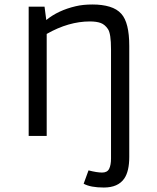

<svg xmlns="http://www.w3.org/2000/svg" viewBox="-20 -611 706 863"><path d="M383.8 -514.6Q288.6 -514.6 189.9 -458.5V0H108.9V-581.1H180.2L188 -521Q241.2 -564.5 320.3 -583Q352.5 -590.8 396 -590.8Q439.5 -590.8 472.7 -580.8Q505.9 -570.8 525.4 -548.8Q561 -509.3 561 -404.8V94.2Q561 158.7 538.6 191.4Q510.7 231.9 446.8 231.9Q386.7 231.9 356 214.8L377.9 154.8Q415.5 164.6 439 164.6Q462.4 164.6 470.7 147.5Q479 130.4 479 101.6V-389.6Q479 -460 465.3 -480.2Q451.7 -500.5 432.9 -507.6Q414.1 -514.6 383.8 -514.6Z"/></svg>

Font: Armata
Style: Regular
Weight: 400
Designer: Viktoriya Grabowska
Foundry: Viktoriya Grabowska
Version: Version 1.002